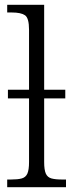

<svg xmlns="http://www.w3.org/2000/svg" viewBox="-20 -780 305 800"><path d="M10 0V-32H26Q54 -32 70.5 -36.5Q87 -41 94 -56.5Q101 -72 101 -105V-370H13V-406H101V-656Q101 -705 84 -716.5Q67 -728 29 -728H10V-760H164V-406H252V-370H164V-105Q164 -72 171 -56.5Q178 -41 194.5 -36.5Q211 -32 239 -32H255V0Z"/></svg>

Font: Noto Serif SemiCondensed Light
Style: Regular
Weight: 300
Width: 4
Designer: Monotype Design Team
Foundry: Monotype Imaging Inc.
Version: Version 2.013